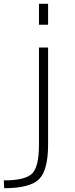

<svg xmlns="http://www.w3.org/2000/svg" viewBox="-42 -770 396 1010"><path d="M-20 220 -22 179Q91 179 127 143Q163 107 163 -8V-520H211V-10Q211 125 163.5 172.5Q116 220 -20 220ZM163 -640V-750H211V-640Z"/></svg>

Font: Mplus 1p Light
Style: Regular
Weight: 300
Version: Version 1.061